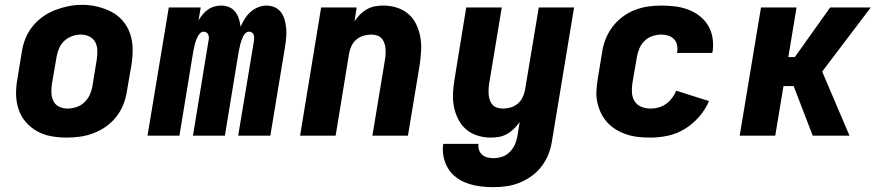

<svg xmlns="http://www.w3.org/2000/svg" viewBox="-20 -561 3640 794"><path d="M256 8Q224 8 192.5 2.5Q161 -3 134 -18Q107 -33 87 -56Q67 -79 57 -108.5Q47 -138 46.5 -170.5Q46 -203 52 -235L70 -345Q74 -373 84.5 -400Q95 -427 113.5 -450.5Q132 -474 156.5 -491.5Q181 -509 208.5 -519.5Q236 -530 263.5 -535.5Q291 -541 320 -541Q352 -541 383 -533.5Q414 -526 441 -512Q468 -498 488 -474.5Q508 -451 518 -421.5Q528 -392 528.5 -359.5Q529 -327 524 -295L505 -185Q501 -157 490.5 -130Q480 -103 462 -79.5Q444 -56 419.5 -38.5Q395 -21 367.5 -10.5Q340 0 312 4Q284 8 256 8ZM259 -112Q277 -112 295.5 -118Q314 -124 328.5 -137.5Q343 -151 351 -168.5Q359 -186 362 -204L380 -314Q383 -333 382.5 -352Q382 -371 374 -386.5Q366 -402 349.5 -410Q333 -418 314 -418Q296 -418 278 -411.5Q260 -405 246 -392Q232 -379 224.5 -361.5Q217 -344 214 -326L195 -216Q192 -197 192.5 -178.5Q193 -160 200.5 -144Q208 -128 224 -120Q240 -112 259 -112Z M590 0 678 -530H810L801 -477Q809 -490 818.5 -501.5Q828 -513 840 -521.5Q852 -530 866.5 -534Q881 -538 894 -538Q912 -538 927.5 -531.5Q943 -525 953 -512Q963 -499 968 -483Q973 -467 975 -450Q982 -467 992 -483Q1002 -499 1016 -511.5Q1030 -524 1047.5 -531Q1065 -538 1082 -538Q1101 -538 1117 -530.5Q1133 -523 1143 -509Q1153 -495 1157.5 -478Q1162 -461 1163.5 -443Q1165 -425 1163.5 -406.5Q1162 -388 1159 -369L1098 0H965L1030 -391Q1031 -398 1031 -404.5Q1031 -411 1029 -417Q1027 -423 1022 -426.5Q1017 -430 1010 -430Q1002 -430 995.5 -424Q989 -418 985.5 -410.5Q982 -403 979 -395Q976 -387 974 -379Q972 -371 970.5 -363Q969 -355 967 -347L910 0H778L842 -391Q844 -398 844 -404.5Q844 -411 841.5 -417Q839 -423 834 -426.5Q829 -430 822 -430Q814 -430 808 -424Q802 -418 798 -410.5Q794 -403 791 -395Q788 -387 786 -379Q784 -371 782.5 -363Q781 -355 779 -347L722 0Z M1221 0 1308 -530H1455L1446 -473Q1456 -488 1469 -501Q1482 -514 1498 -523Q1514 -532 1531 -535Q1548 -538 1565 -538Q1594 -538 1621 -529.5Q1648 -521 1668.5 -503.5Q1689 -486 1701 -461Q1713 -436 1718 -409Q1723 -382 1721.5 -353Q1720 -324 1716 -295L1667 0H1520L1572 -314Q1574 -326 1574.5 -338Q1575 -350 1574 -361.5Q1573 -373 1569 -384Q1565 -395 1557.5 -403Q1550 -411 1538.5 -414.5Q1527 -418 1515 -418Q1500 -418 1484 -413.5Q1468 -409 1455 -398.5Q1442 -388 1434.5 -373Q1427 -358 1424 -342L1368 0Z M2021 213Q1993 213 1966 209.5Q1939 206 1914 197.5Q1889 189 1868 173.5Q1847 158 1833.5 136.5Q1820 115 1814.5 88Q1809 61 1813 34H1959Q1957 47 1961 59Q1965 71 1974 79Q1983 87 1995.5 90Q2008 93 2021 93Q2039 93 2057 87Q2075 81 2088.5 67Q2102 53 2109.5 36Q2117 19 2120 1L2129 -57Q2119 -42 2106 -29Q2093 -16 2077 -7Q2061 2 2044 5Q2027 8 2010 8Q1981 8 1954 -0.5Q1927 -9 1907 -26.5Q1887 -44 1874.5 -69Q1862 -94 1857 -121Q1852 -148 1853.5 -177Q1855 -206 1860 -235L1908 -530H2055L2003 -216Q2001 -204 2000.5 -192Q2000 -180 2001 -168.5Q2002 -157 2006 -146Q2010 -135 2017.5 -127Q2025 -119 2036.5 -115.5Q2048 -112 2060 -112Q2076 -112 2091.5 -116.5Q2107 -121 2120 -131.5Q2133 -142 2140.5 -157Q2148 -172 2151 -188L2208 -530H2354L2263 20Q2259 48 2249 74.5Q2239 101 2221.5 124.5Q2204 148 2180.5 165.5Q2157 183 2130 194Q2103 205 2075.5 209Q2048 213 2021 213Z M2671 8Q2645 8 2620.5 5.5Q2596 3 2573 -4.5Q2550 -12 2529.5 -24Q2509 -36 2493 -53Q2477 -70 2466.5 -91Q2456 -112 2450.5 -136Q2445 -160 2446.5 -185Q2448 -210 2452 -235L2470 -345Q2474 -373 2484.5 -399.5Q2495 -426 2512.5 -449.5Q2530 -473 2554 -491Q2578 -509 2605 -519.5Q2632 -530 2659.5 -534Q2687 -538 2715 -538Q2744 -538 2772 -534.5Q2800 -531 2825.5 -521.5Q2851 -512 2872.5 -495.5Q2894 -479 2908 -456Q2922 -433 2926.5 -405Q2931 -377 2927 -349Q2926 -347 2926 -345.5Q2926 -344 2925 -342H2780Q2780 -342 2780 -343Q2780 -344 2780 -344Q2783 -359 2780 -374Q2777 -389 2767.5 -399Q2758 -409 2744 -413.5Q2730 -418 2715 -418Q2697 -418 2678.5 -412Q2660 -406 2646 -392.5Q2632 -379 2624.5 -361.5Q2617 -344 2614 -326L2595 -216Q2592 -196 2593.5 -176.5Q2595 -157 2605 -141.5Q2615 -126 2633 -119Q2651 -112 2671 -112Q2687 -112 2703.5 -116.5Q2720 -121 2734 -131Q2748 -141 2759 -155.5Q2770 -170 2776 -186L2912 -143Q2897 -108 2871.5 -78.5Q2846 -49 2813 -28.5Q2780 -8 2743 0Q2706 8 2671 8Z M3039 0 3127 -530H3274L3240 -325H3267L3413 -530H3581L3380 -265L3493 0H3341L3262 -205H3220L3186 0Z"/></svg>

Font: Iosevka Curly Heavy Extended
Style: Italic
Weight: 900
Width: 7
Italic angle: -9°
Monospace: yes
Designer: Belleve Invis
Foundry: Belleve Invis
Version: Version 11.1.0; ttfautohint (v1.8.3)